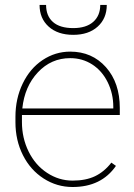

<svg xmlns="http://www.w3.org/2000/svg" viewBox="-20 -747 544 777"><path d="M273.9 9.8Q210 9.8 156.5 -24.7Q103 -59.1 72.8 -119.1Q42.5 -179.2 42.5 -252.4V-274.4Q42.5 -347.7 71.8 -408.7Q101.1 -469.7 152.3 -503.9Q203.6 -538.1 264.2 -538.1Q352.5 -538.1 408.7 -475.1Q464.8 -412.1 464.8 -309.6V-281.7H68.8V-252.9Q68.8 -188.5 95.9 -133.5Q123 -78.6 170.7 -47.4Q218.3 -16.1 273.9 -16.1Q327.1 -16.1 364.5 -33.9Q401.9 -51.8 430.7 -88.9L449.2 -75.7Q390.1 9.8 273.9 9.8ZM264.2 -511.7Q187 -511.7 133.3 -454.3Q79.6 -397 70.3 -308.1H438.5V-314.5Q438.5 -368.2 415.8 -414.3Q393.1 -460.4 353.3 -486.1Q313.5 -511.7 264.2 -511.7ZM412.1 -727.1Q412.1 -672.4 375.2 -639.2Q338.4 -606 276.4 -606Q213.9 -606 177 -639.2Q140.1 -672.4 140.1 -727.1H166.5Q166.5 -682.6 194.3 -658Q222.2 -633.3 276.4 -633.3Q328.6 -633.3 357.2 -658.4Q385.7 -683.6 385.7 -727.1Z"/></svg>

Font: Roboto Thin
Style: Regular
Weight: 250
Designer: Google
Version: Version 2.134; 2016